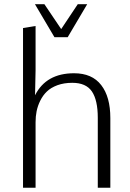

<svg xmlns="http://www.w3.org/2000/svg" viewBox="-20 -884 613 904"><path d="M88.4 -752V0H147.5V-308.1Q147.5 -335.9 152.3 -359.9Q157.7 -386.2 169.4 -409.7Q182.1 -435.5 200.7 -453.1Q219.2 -471.2 250.5 -482.9Q281.7 -494.1 320.3 -494.1Q384.8 -494.1 412.6 -453.6Q440.4 -412.6 440.4 -329.1V0H499.5V-328.1Q499.5 -428.2 456.5 -483.4Q413.6 -539.1 328.6 -539.1Q197.3 -539.1 145 -435.5L147.5 -552.7V-761.7ZM144.5 -864.3 236.3 -709H298.8L390.6 -864.3H346.2L268.1 -747.1L189 -864.3Z"/></svg>

Font: My Font
Style: ExtraLight
Weight: 500
Designer: Vernon Adams
Foundry: newtypography
Version: Version 0.001